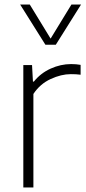

<svg xmlns="http://www.w3.org/2000/svg" viewBox="-20 -828 382 848"><path d="M83 0V-540.5H121.5L125.5 -467.5H129.5Q159.5 -505 203.8 -525Q248 -545 294 -545Q317 -545 336 -541.5V-498Q325.5 -499.5 315.2 -500Q305 -500.5 292.5 -500.5Q250.5 -500.5 203.8 -479Q157 -457.5 127.5 -413V0ZM180.5 -630.5 69 -808H111.5L203.5 -657.5L295.5 -808H338L226.5 -630.5Z"/></svg>

Font: Encode Sans XLt
Style: Regular
Weight: 200
Designer: Multiple Designers
Foundry: Impallari Type
Version: Version 3.002; ttfautohint (v1.8.3) -l 8 -r 50 -G 200 -x 14 